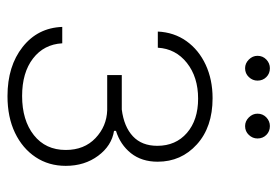

<svg xmlns="http://www.w3.org/2000/svg" viewBox="-137 -613 762 528"><g transform="rotate(90 244.0 -349.0)"><path d="M54 -139.2H99.1Q101.9 -88.8 140.8 -58.8Q179.7 -28.8 244 -28.8Q310.7 -28.8 351.6 -61.1Q392.4 -93.4 392.4 -148.8Q392.4 -199.6 359.9 -230.5Q327.4 -261.4 283 -262.8H186.4V-302.9H281.2Q328.5 -308.9 354.8 -333.5Q381 -358 381 -400.6Q381 -451.3 345.5 -482.1Q310 -512.8 251.4 -512.8Q191.8 -512.8 152.9 -481.9Q114 -451 111.2 -402H66.8Q68.9 -446.7 93 -480.6Q117.2 -514.6 158 -533.6Q198.9 -552.6 250 -552.6Q329.5 -552.6 377.1 -509.4Q424.7 -466.3 424.7 -401.6Q424.7 -357.6 401.3 -328.1Q377.8 -298.7 339.8 -286.9V-281.6Q380.7 -275.2 408.4 -237.9Q436.1 -200.6 436.1 -148.8Q436.1 -101.9 412.1 -65.9Q388.1 -29.8 345.2 -9.2Q302.2 11.4 244.3 11.4Q161.9 11.4 109.2 -30.2Q56.5 -71.7 54 -139.2ZM167.6 -642Q154.1 -642 143.8 -652.3Q133.5 -662.6 133.5 -676.1Q133.5 -690.7 143.8 -700.5Q154.1 -710.2 167.6 -710.2Q182.2 -710.2 191.9 -700.5Q201.7 -690.7 201.7 -676.1Q201.7 -662.6 191.9 -652.3Q182.2 -642 167.6 -642ZM326.7 -642Q313.2 -642 302.9 -652.3Q292.6 -662.6 292.6 -676.1Q292.6 -690.7 302.9 -700.5Q313.2 -710.2 326.7 -710.2Q341.3 -710.2 351 -700.5Q360.8 -690.7 360.8 -676.1Q360.8 -662.6 351 -652.3Q341.3 -642 326.7 -642Z"/></g></svg>

Font: Inter Extra Light BETA
Style: Regular
Weight: 200
Designer: Rasmus Andersson
Foundry: rsms
Version: Version 3.011;git-f93a4a705